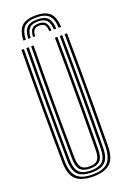

<svg xmlns="http://www.w3.org/2000/svg" viewBox="-179 -1014 720 1079"><g transform="rotate(-20 181.0 -474.0)"><path d="M181.3 7Q112.4 7 79.1 -23Q45.7 -53.1 44.8 -127.8Q44 -198.3 43.4 -280.3Q42.9 -362.2 42.9 -450.1Q42.9 -538 43.3 -626.9Q43.8 -715.8 44.8 -800H59.3Q58.5 -723 57.9 -635.8Q57.4 -548.6 57.4 -459Q57.4 -369.5 57.9 -285Q58.5 -200.5 59.3 -129Q60.2 -63.5 87.9 -34.3Q115.6 -5.1 181.3 -5.1Q246.8 -5.1 274.4 -34.3Q301.9 -63.5 302.8 -129Q303.7 -199.1 304.2 -280.9Q304.7 -362.8 304.7 -450.7Q304.7 -538.6 304.3 -627.4Q303.9 -716.2 302.8 -800H317.3Q318.4 -697.5 318.9 -582.6Q319.4 -467.7 319 -351.4Q318.6 -235.1 317.3 -127.8Q316.4 -52.5 282.9 -22.7Q249.4 7 181.3 7ZM181.3 -17.1Q126.4 -17.1 100.4 -41.6Q74.4 -66 73.8 -128Q73 -206.1 72.4 -288.5Q71.9 -371 71.9 -456.2Q71.9 -541.4 72.4 -627.7Q72.9 -714.1 73.8 -800H88.3Q87.4 -719.5 86.9 -633.3Q86.4 -547 86.4 -459.7Q86.4 -372.5 86.9 -288.5Q87.5 -204.5 88.3 -128.4Q88.9 -73.5 110.9 -51.3Q132.9 -29.2 181.3 -29.2Q229.4 -29.2 251.3 -51.2Q273.2 -73.1 273.8 -128.4Q274.7 -204 275.2 -286.8Q275.7 -369.6 275.7 -456Q275.7 -542.4 275.2 -629.3Q274.7 -716.2 273.8 -800H288.3Q289.2 -718.6 289.7 -632.3Q290.2 -546 290.2 -459.1Q290.2 -372.2 289.7 -288.4Q289.1 -204.6 288.3 -128Q287.7 -66.5 262.1 -41.8Q236.5 -17.1 181.3 -17.1ZM181.3 -41.3Q140.3 -41.3 121.8 -60.6Q103.4 -79.9 102.8 -128.8Q101.7 -222.4 101.3 -335.3Q100.9 -448.3 101.2 -567.8Q101.5 -687.3 102.8 -800H117.3Q116.5 -719.2 115.9 -638.5Q115.4 -557.7 115.4 -475.1Q115.4 -392.5 115.9 -306.4Q116.4 -220.3 117.5 -128.8Q118.1 -87.1 132.3 -70.2Q146.5 -53.4 181.3 -53.4Q215.9 -53.4 230 -70.2Q244 -87.1 244.6 -128.8Q246.1 -255.9 246.5 -367Q246.9 -478 246.4 -583.7Q245.9 -689.4 244.8 -800H259.3Q260.2 -723.3 260.7 -636.5Q261.2 -549.6 261.2 -460.4Q261.2 -371.2 260.7 -286.3Q260.2 -201.4 259.3 -128.8Q258.7 -79.3 240.1 -60.3Q221.5 -41.3 181.3 -41.3ZM185.7 -954.8Q243.7 -954.8 269.8 -929.3Q296 -903.7 298.4 -845.1H283.9Q281.9 -897.4 259 -920Q236.2 -942.7 185.7 -942.7Q135.1 -942.7 112.2 -920Q89.4 -897.4 87.5 -845.1H73Q75.2 -903.7 101.4 -929.3Q127.5 -954.8 185.7 -954.8ZM185.7 -930.6Q228.7 -930.6 248.2 -910.8Q267.7 -890.9 269.4 -845.1H255Q253.6 -884.3 237.5 -901.4Q221.4 -918.5 185.7 -918.5Q149.9 -918.5 133.8 -901.4Q117.7 -884.3 116.4 -845.1H102Q103.6 -890.9 123 -910.8Q142.4 -930.6 185.7 -930.6ZM185.7 -906.5Q214 -906.5 226.6 -892.3Q239.3 -878.1 240.5 -845.1H227.6Q227.5 -871.4 217.3 -882.9Q207.1 -894.4 185.7 -894.4Q164.5 -894.4 154.4 -882.9Q144.2 -871.4 143.8 -845.1H130.9Q131.9 -878.1 144.7 -892.3Q157.4 -906.5 185.7 -906.5Z"/></g></svg>

Font: Big Shoulders Inline Display SC Thin
Style: Regular
Weight: 100
Designer: Patric King
Foundry: XO Type Co
Version: Version 2.002